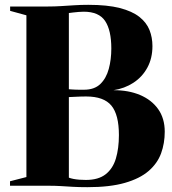

<svg xmlns="http://www.w3.org/2000/svg" viewBox="-20 -770 714 796"><path d="M89.5 -36V-706.5L22 -725V-743H176.5Q207.5 -743 234.5 -744.8Q261.5 -746.5 288.2 -748.2Q315 -750 346 -750Q425 -750 476.5 -736.8Q528 -723.5 557.8 -700Q587.5 -676.5 599.8 -645.5Q612 -614.5 612 -579Q612 -528.5 591 -489.8Q570 -451 533.2 -427Q496.5 -403 450 -396Q512.5 -396.5 560.5 -376.2Q608.5 -356 635.8 -317.5Q663 -279 663 -224Q663 -176 647.8 -134.2Q632.5 -92.5 596 -61Q559.5 -29.5 497.5 -11.8Q435.5 6 342.5 6Q307.5 6 282.2 4.5Q257 3 232.8 1.5Q208.5 0 177.5 0H21.5V-18.5ZM265.5 -400Q272 -399.5 280 -399Q288 -398.5 296.2 -398.2Q304.5 -398 312.8 -398Q321 -398 328 -398Q371.5 -398 396 -421.8Q420.5 -445.5 431 -484.5Q441.5 -523.5 441.5 -569Q441.5 -644.5 415.8 -683Q390 -721.5 327 -721.5Q317.5 -721.5 305.8 -720.5Q294 -719.5 283 -718.2Q272 -717 265.5 -716ZM265.5 -33.5Q273 -30.5 284.5 -28.2Q296 -26 309.2 -25Q322.5 -24 336 -24Q388 -24 418 -47.5Q448 -71 460.5 -113Q473 -155 473 -210Q473 -294.5 441.8 -332.2Q410.5 -370 337.5 -370Q327.5 -370 317.5 -369.8Q307.5 -369.5 298.2 -369Q289 -368.5 280.5 -368.2Q272 -368 265.5 -367.5Z"/></svg>

Font: Merriweather 144pt ExtraBold
Style: Regular
Weight: 800
Version: Version 2.100